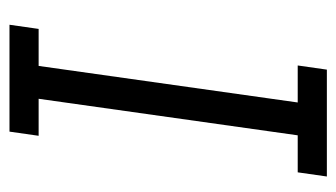

<svg xmlns="http://www.w3.org/2000/svg" viewBox="-176 -550 726 415"><g transform="rotate(90 187.5 -343.0)"><path d="M34 0 43 -63H123L202 -623H122L131 -686H362L353 -623H273L194 -63H274L265 0Z"/></g></svg>

Font: Chivo Medium ExtraLight
Style: Italic
Weight: 250
Italic angle: -8.05°
Version: Version 2.002